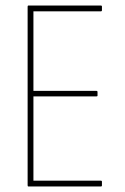

<svg xmlns="http://www.w3.org/2000/svg" viewBox="-20 -675 452 695"><path d="M83 0Q80 0 80 -4V-651Q80 -655 83 -655H345Q349 -655 349 -651V-638Q349 -634 345 -634H101V-346H329Q333 -346 333 -342V-329Q333 -326 329 -326H101V-21H345Q349 -21 349 -17V-4Q349 0 345 0Z"/></svg>

Font: Sofia Sans Condensed Thin
Style: Regular
Weight: 250
Version: Version 4.100